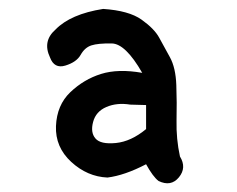

<svg xmlns="http://www.w3.org/2000/svg" viewBox="-20 -825 540 437"><path d="M214.8 -804.7Q273.4 -800.8 302.2 -780.3Q331.1 -759.8 342.3 -739.3Q353.5 -718.8 366.7 -694.8Q379.9 -670.9 381.3 -631.3Q382.8 -591.8 381.8 -550.3Q380.9 -508.8 389.6 -468.8Q405.3 -443.4 387.2 -421.4Q369.1 -399.4 340.8 -413.1Q328.1 -422.9 312.5 -451.2Q263.7 -425.8 224.6 -420.9Q178.7 -422.9 142.1 -456.5Q105.5 -490.2 107.4 -538.1Q109.4 -585.9 140.1 -615.2Q170.9 -644.5 210 -656.7Q249 -668.9 303.7 -659.2Q265.6 -725.6 234.4 -726.1Q203.1 -726.6 188 -721.7Q172.9 -716.8 163.6 -700.2Q154.3 -683.6 128.9 -675.8Q103.5 -668 93.8 -694.3Q76.2 -731.4 106.4 -757.8Q140.6 -793 214.8 -804.7ZM276.4 -586.9Q246.1 -591.8 222.2 -581.5Q198.2 -571.3 191.9 -547.4Q185.5 -523.4 197.3 -509.8Q209 -496.1 243.7 -499.5Q278.3 -502.9 312.5 -531.2V-585.9Z"/></svg>

Font: NaikaiFont
Style: Regular
Weight: 400
Version: Version 1.67